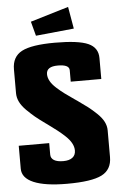

<svg xmlns="http://www.w3.org/2000/svg" viewBox="-61 -952 622 1003"><g transform="rotate(-5 250.0 -450.0)"><path d="M154.8 -774.9 134.8 -850.1 335 -910.2 355 -794.9ZM475.1 -520H314.9V-580.1Q314.9 -609.9 254.9 -609.9Q194.8 -609.9 194.8 -569.8Q194.8 -551.3 205.1 -533Q215.3 -514.6 236.1 -495.8Q256.8 -477.1 276.6 -462.4Q296.4 -447.8 326.2 -427.2Q329.1 -425.3 330.8 -424.1Q332.5 -422.9 335.2 -421.1Q337.9 -419.4 339.8 -418Q373.5 -394.5 393.8 -378.9Q414.1 -363.3 438 -340.6Q461.9 -317.9 473.4 -295.7Q484.9 -273.4 484.9 -250V-109.9Q484.9 -43.9 431.9 -17.1Q378.9 9.8 250 9.8Q135.3 9.8 75.2 -15.6Q15.1 -41 15.1 -89.8V-210H174.8V-149.9Q174.8 -130.4 191.7 -120.1Q208.5 -109.9 240.2 -109.9Q271.5 -109.9 288.3 -122.8Q305.2 -135.7 305.2 -160.2Q305.2 -179.2 294.9 -198.2Q284.7 -217.3 263.7 -237.1Q242.7 -256.8 222.9 -272Q203.1 -287.1 173.3 -309.1Q168 -313 165 -314.9Q132.3 -338.4 112.5 -354.7Q92.8 -371.1 69.8 -393.8Q46.9 -416.5 35.9 -439Q24.9 -461.4 24.9 -484.9V-609.9Q24.9 -675.8 75.9 -702.9Q127 -730 250 -730Q373 -730 424.1 -707.3Q475.1 -684.6 475.1 -629.9Z"/></g></svg>

Font: Mikodacs
Style: Regular
Weight: 400
Designer: gluk (gluksza@wp.pl)
Foundry: gluk (gluksza@wp.pl)
Version: Version 0.28